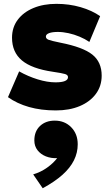

<svg xmlns="http://www.w3.org/2000/svg" viewBox="-20 -560 581 998"><path d="M270.5 14Q193 14 130.8 -3.8Q68.5 -21.5 21.5 -55L79.5 -189Q125.5 -163 175.8 -147.5Q226 -132 268.5 -132Q301 -132 317.2 -138.8Q333.5 -145.5 333.5 -159Q333.5 -170.5 318 -175.2Q302.5 -180 254.5 -187Q145 -203 93.8 -246Q42.5 -289 42.5 -364Q42.5 -417.5 72 -457Q101.5 -496.5 153.5 -518.2Q205.5 -540 273.5 -540Q339.5 -540 399 -522.8Q458.5 -505.5 500.5 -476L444.5 -342Q422 -357.5 394 -369.2Q366 -381 336.5 -387.5Q307 -394 280.5 -394Q252 -394 235.2 -387.8Q218.5 -381.5 218.5 -370Q218.5 -359 231.8 -353.5Q245 -348 294.5 -338Q411.5 -315 460 -276.2Q508.5 -237.5 508.5 -167Q508.5 -112.5 478.2 -71.8Q448 -31 394.5 -8.5Q341 14 270.5 14ZM202 418.5 152.5 346.5Q192.5 334.5 225 311.2Q257.5 288 277 262Q245.5 263.5 218.5 252.8Q191.5 242 175 220.8Q158.5 199.5 158.5 170Q158.5 122.5 188 94.8Q217.5 67 264.5 67Q316.5 67 350.2 101.5Q384 136 384 190Q384 233.5 364.5 273Q345 312.5 304.8 348.5Q264.5 384.5 202 418.5Z"/></svg>

Font: Geologica Black
Style: Regular
Weight: 900
Designer: Sindre Bremnes, Frode Helland
Foundry: Monokrom Skriftforlag AS
Version: Version 1.010;gftools[0.9.28]